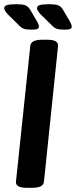

<svg xmlns="http://www.w3.org/2000/svg" viewBox="-39 -891 361 913"><path d="M87 2Q34 2 37 -28L105 -673Q108 -702 161 -702H187Q240 -702 237 -672L170 -27Q168 -12 154.5 -5Q141 2 113 2ZM112 -750Q88 -750 76.5 -753.5Q65 -757 54 -768L1 -820Q-19 -840 -19 -852Q-19 -863 -5 -867Q9 -871 40 -871Q67 -871 81 -866Q95 -861 105 -844L139 -786Q146 -773 146 -764Q146 -757 139.5 -753.5Q133 -750 112 -750ZM268 -750Q244 -750 232.5 -753.5Q221 -757 210 -768L157 -820Q137 -840 137 -852Q137 -863 151 -867Q165 -871 196 -871Q223 -871 237 -866Q251 -861 261 -844L295 -786Q302 -773 302 -764Q302 -757 295.5 -753.5Q289 -750 268 -750Z"/></svg>

Font: Asap Condensed Condensed SemiBold
Style: Italic
Weight: 600
Width: 3
Italic angle: -6°
Designer: Pablo Cosgaya
Foundry: Omnibus-Type
Version: Version 3.001; ttfautohint (v1.8.4.7-5d5b)